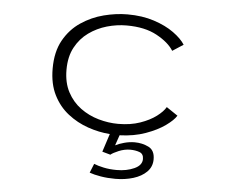

<svg xmlns="http://www.w3.org/2000/svg" viewBox="-51 -570 977 829"><g transform="rotate(5 437.5 -156.0)"><path d="M477.5 200Q444 200 414.2 195Q384.5 190 365.5 183L381.5 143.5Q398 150.5 424 156Q450 161.5 480.5 161.5Q523.5 161.5 556.5 146.5Q589.5 131.5 589.5 104.5Q589.5 82 571.5 75.5Q553.5 69 531.5 69Q507 69 482.2 79.2Q457.5 89.5 447.5 98L412 88L437.5 9.5Q390 6 342.2 -10.5Q294.5 -27 254.8 -58Q215 -89 191 -136.8Q167 -184.5 167 -251Q167 -324 195 -374Q223 -424 268.5 -454.5Q314 -485 366.8 -498.5Q419.5 -512 469 -512Q533.5 -512 584.5 -495.2Q635.5 -478.5 670.5 -453.2Q705.5 -428 721.5 -402.5L674.5 -372Q653 -407 600.8 -435.5Q548.5 -464 469.5 -464Q427 -464 384.2 -451.8Q341.5 -439.5 306 -414Q270.5 -388.5 248.8 -348.2Q227 -308 227 -251Q227 -195 248.5 -154.5Q270 -114 305.5 -88Q341 -62 384 -49.8Q427 -37.5 469.5 -37.5Q522.5 -37.5 564.2 -52Q606 -66.5 633.8 -87.5Q661.5 -108.5 672.5 -128L721.5 -95Q709.5 -75 676 -51Q642.5 -27 592.2 -9Q542 9 480 11L464.5 56Q479.5 48 502.5 41.8Q525.5 35.5 548 35.5Q580.5 35.5 608 49Q635.5 62.5 635.5 101.5Q635.5 134 613.5 156Q591.5 178 555.5 189Q519.5 200 477.5 200Z"/></g></svg>

Font: Trispace SemiExpanded ExtraLight
Style: Regular
Weight: 200
Width: 6
Designer: Tyler Finck
Foundry: Etcetera Type Company
Version: Version 1.210; ttfautohint (v1.8.3)